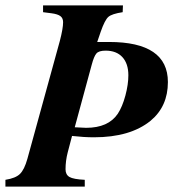

<svg xmlns="http://www.w3.org/2000/svg" viewBox="-47 -689 678 709"><path d="M312 -534H356Q573 -534 573 -386Q573 -296 509 -243Q434 -182 300 -182Q263 -182 219 -187L203 -126Q195 -95 195 -64Q195 -44 209.5 -35.5Q224 -27 266 -25V0H-27V-25Q11 -31 27 -47Q43 -63 54 -102L174 -538Q186 -584 186 -607Q186 -622 176 -629.5Q166 -637 143 -640L112 -644V-669H407L406 -644Q366 -638 353 -626.5Q340 -615 325 -572ZM292 -451 229 -219Q263 -217 271 -217Q353 -217 388 -269Q405 -295 416 -336Q427 -377 427 -411Q427 -454 405 -478Q383 -502 343 -502Q318 -502 309 -491.5Q300 -481 292 -451Z"/></svg>

Font: STIX MathJax Latin
Style: Bold Italic
Weight: 700
Italic angle: -16.33°
Designer: MicroPress Inc., with final additions and corrections provided by Coen Hoffman, Elsevier (retired)
Version: Version 1.1.1